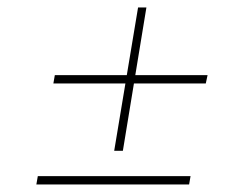

<svg xmlns="http://www.w3.org/2000/svg" viewBox="-20 -566 677 518"><path d="M78.1 -68.4 82 -90.8H494.1L490.2 -68.4ZM124 -340.8 127.9 -363.3H540L535.2 -340.8ZM288.1 -159.2 352.5 -545.9H375L311.5 -159.2Z"/></svg>

Font: Inter Thin
Style: Italic
Weight: 250
Italic angle: -9.3988°
Designer: Rasmus Andersson
Foundry: rsms
Version: Version 4.001;git-66647c0bb